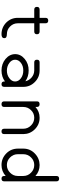

<svg xmlns="http://www.w3.org/2000/svg" viewBox="849 -1651 802 2540"><g transform="rotate(90 1250.0 -381.0)"><path d="M216 -215C216 -155.7 237 -104.7 279 -62C321.7 -20.7 373 0 433 0C467.7 0 485 -12 485 -36C485.7 -59.3 468.3 -71 433 -71C392.3 -71 358 -85.3 330 -114C302 -142 288 -176 288 -216V-396V-433H396C420.7 -433 433 -445 433 -469C433 -492.3 420.7 -504 396 -504H288V-582C288 -606 276 -618 252 -618C228 -618 216 -606 216 -582V-504H108C83.3 -504 71 -492.3 71 -469C71 -445 83.3 -433 108 -433H216V-396V-216Z M913 -288C953 -288 987 -277.7 1015 -257C1043.7 -235.7 1058 -210 1058 -180C1058 -150.7 1043.7 -125.3 1015 -104C987 -82 953 -71 913 -71C873.7 -71.7 840 -82.7 812 -104C784 -125.3 770 -150.7 770 -180C770 -210 784 -235.7 812 -257C839.3 -277.7 873 -288 913 -288ZM1129 -289C1129 -348.3 1107.7 -399 1065 -441C1023 -483 972.3 -504 913 -504H805C781.7 -504 770 -492.3 770 -469C770 -445 781.7 -433 805 -433H913C947.7 -432.3 978.3 -420.7 1005 -398C1031 -376 1047.7 -348.7 1055 -316C1013.7 -344.7 966.3 -359 913 -359C853.7 -359.7 802.7 -342.3 760 -307C717.3 -271.7 696 -229.3 696 -180C696.7 -130.7 718 -88.3 760 -53C802.7 -17.7 853.7 0 913 0C968.3 0 1016.7 -15.3 1058 -46V-36C1058 -12 1070 0 1094 0C1117.3 0 1129 -12 1129 -36V-108V-180V-252V-288Z M1754 -36V-288V-289C1753.3 -348.3 1732 -399 1690 -441C1648 -483 1597.3 -504 1538 -504C1483.3 -504 1435.7 -485.7 1395 -449V-469C1394.3 -492.3 1382 -504 1358 -504C1333.3 -504 1321 -492.3 1321 -469V-188V-100V-36C1321 -12 1333.3 0 1358 0C1382.7 0 1395 -12 1395 -36V-288C1395 -328 1409 -362 1437 -390C1464.3 -418.7 1498 -433 1538 -433C1578 -433 1612 -418.7 1640 -390C1668.7 -362 1683 -328 1683 -288V-36C1683 -12 1695 0 1719 0C1742.3 0 1754 -12 1754 -36Z M1946 -288V-254V-233V-216C1946.7 -155.3 1968 -104.3 2010 -63C2052.7 -21 2103.7 0 2163 0C2218.3 0 2266.7 -18.3 2308 -55V-36C2308 -12 2320 0 2344 0C2367.3 0 2379 -12 2379 -36V-726C2379 -750 2367.3 -762 2344 -762C2320 -762 2308 -750 2308 -726V-449C2266.7 -485.7 2218.3 -504 2163 -504C2103.7 -503.3 2052.7 -482 2010 -440C1967.3 -398.7 1946 -348 1946 -288ZM2163 -433C2203 -433 2237 -418.7 2265 -390C2293.7 -362 2308 -328 2308 -288V-216C2308 -176 2293.7 -142 2265 -114C2237 -85.3 2203 -71 2163 -71C2123.7 -71 2090 -85.3 2062 -114C2034 -142 2020 -176 2020 -216V-288C2020 -328 2034 -362 2062 -390C2089.3 -418.7 2123 -433 2163 -433Z"/></g></svg>

Font: Semi-Coder
Style: Regular
Weight: 400
Version: 0.1000